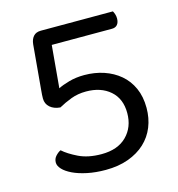

<svg xmlns="http://www.w3.org/2000/svg" viewBox="-96 -692 729 788"><g transform="rotate(-15 269.0 -297.5)"><path d="M454 -608Q457 -603 460 -594.5Q463 -586 463 -576Q463 -559 455 -549.5Q447 -540 432 -540H176L160 -360Q177 -369 207 -377.5Q237 -386 272 -386Q317 -386 355.5 -373Q394 -360 423 -335.5Q452 -311 468.5 -274.5Q485 -238 485 -190Q485 -146 470 -109Q455 -72 426 -45Q397 -18 354.5 -2.5Q312 13 258 13Q215 13 179.5 5.5Q144 -2 119 -14Q94 -26 80.5 -40.5Q67 -55 67 -69Q67 -85 77.5 -96.5Q88 -108 99 -113Q121 -93 161 -73.5Q201 -54 258 -54Q327 -54 365 -92Q403 -130 403 -190Q403 -251 364 -285Q325 -319 262 -319Q227 -319 198 -308Q169 -297 144 -283Q117 -285 100.5 -299.5Q84 -314 84 -337Q84 -343 84.5 -352.5Q85 -362 86 -371L103 -562Q105 -583 116 -595.5Q127 -608 148 -608H454Z"/></g></svg>

Font: Baloo 2
Style: Regular
Weight: 400
Designer: Sarang Kulkarni and Ek Type
Foundry: Ek Type
Version: Version 1.640;hotconv 1.0.111;makeotfexe 2.5.65597; ttfautoh